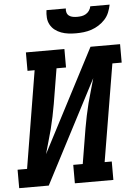

<svg xmlns="http://www.w3.org/2000/svg" viewBox="-66 -1002 741 1048"><g transform="rotate(-5 304.5 -477.5)"><path d="M-4 0V-101H48L136 -634H97V-735H308V-634H256L224 -441Q218 -407 211 -373Q204 -339 195.5 -305.5Q187 -272 177 -239Q167 -206 158 -172L451 -735H613V-634H562L473 -101H512V0H301V-101H353L385 -294Q391 -328 398 -362Q405 -396 413.5 -429.5Q422 -463 432 -496Q442 -529 451 -563L158 0ZM379 -815Q358 -815 337.5 -817.5Q317 -820 298 -827Q279 -834 263.5 -846Q248 -858 238.5 -875.5Q229 -893 227.5 -913.5Q226 -934 229 -955H335Q333 -943 336.5 -932Q340 -921 349 -914.5Q358 -908 370 -906Q382 -904 393 -904Q406 -904 418 -906Q430 -908 441 -914.5Q452 -921 459.5 -932Q467 -943 469 -955H575Q571 -934 562.5 -913Q554 -892 539 -875.5Q524 -859 504.5 -846.5Q485 -834 464 -827Q443 -820 421.5 -817.5Q400 -815 379 -815Z"/></g></svg>

Font: Iosevka Slab Extended
Style: Bold Italic
Weight: 700
Width: 7
Italic angle: -9°
Monospace: yes
Designer: Belleve Invis
Foundry: Belleve Invis
Version: Version 11.1.0; ttfautohint (v1.8.3)